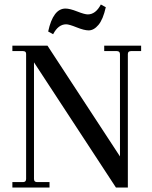

<svg xmlns="http://www.w3.org/2000/svg" viewBox="-20 -833 677 853"><path d="M216 -681 194 -693Q216 -795 271 -795Q290 -795 323 -782Q356 -769 370 -769Q405 -769 428 -813L450 -801Q438 -747 417.5 -722.5Q397 -698 374 -698Q354 -698 320.5 -711.5Q287 -725 274 -725Q239 -725 216 -681ZM35 0V-24H82Q96 -24 96 -38V-594Q96 -606 82 -606H35V-630H191L513 -138V-592Q513 -606 499 -606H443V-630H607V-606H562Q548 -606 548 -593V0H495L131 -556V-38Q131 -24 145 -24H200V0Z"/></svg>

Font: Arapey
Style: Regular
Weight: 400
Designer: Eduardo Rodriguez Tunni
Foundry: Eduardo Rodriguez Tunni
Version: Version 4.000